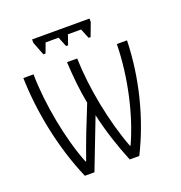

<svg xmlns="http://www.w3.org/2000/svg" viewBox="-125 -797 853 905"><g transform="rotate(-20 301.0 -344.5)"><path d="M422 -689H134V-672L160 -605H171L189 -654H254L274 -605H284L301 -654H367L387 -605H397L422 -672ZM553 -532H502C499 -366 458 -188 399 -60H396C342 -202 307 -385 303 -532H252C256 -458 262 -393 276 -320L223 -187C209 -150 191 -103 177 -62H174C122 -192 86 -383 84 -532H33C37 -365 75 -168 148 0H196L293 -251C311 -169 341 -77 373 0H421C502 -162 548 -349 553 -532Z"/></g></svg>

Font: Noto Sans Display Condensed Light
Style: Regular
Weight: 300
Width: 3
Designer: Monotype Design Team
Foundry: Monotype Imaging Inc.
Version: Version 1.900